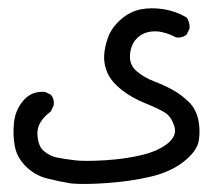

<svg xmlns="http://www.w3.org/2000/svg" viewBox="-20 -280 540 472"><path d="M155 171Q124 166 95 158.5Q66 151 44 129.5Q22 108 16.5 80Q11 52 14.5 20.5Q18 -11 38.5 -34Q59 -57 91 -54L105 -47Q114 -37 112 -21L105 -6Q71 19 72 49Q73 79 88 91.5Q103 104 121 107.5Q139 111 163.5 114Q188 117 238 114Q288 111 329 101Q370 91 393 72Q416 53 408.5 30Q401 7 386.5 -2.5Q372 -12 337.5 -26Q303 -40 278.5 -59.5Q254 -79 244.5 -100Q235 -121 236 -143Q237 -165 246 -189Q255 -213 277.5 -232.5Q300 -252 326 -257Q352 -262 381.5 -257.5Q411 -253 439 -237Q447 -225 446 -210L439 -195Q428 -186 413 -188Q396 -197 378.5 -201Q361 -205 343.5 -201Q326 -197 313.5 -182.5Q301 -168 299.5 -144Q298 -120 316.5 -104.5Q335 -89 360 -79.5Q385 -70 405.5 -58.5Q426 -47 444 -29.5Q462 -12 467.5 14.5Q473 41 468.5 66.5Q464 92 431.5 117.5Q399 143 349.5 154.5Q300 166 243 170Q186 174 155 171Z"/></svg>

Font: NaniFont Regular
Style: Regular
Weight: 400
Designer: Nanigashitei
Version: Version 1.036